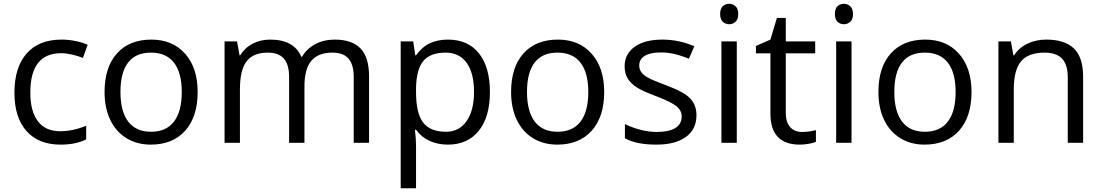

<svg xmlns="http://www.w3.org/2000/svg" viewBox="-20 -754 5821 1014"><path d="M299.8 9.8Q183.6 9.8 119.9 -61.8Q56.2 -133.3 56.2 -264.2Q56.2 -398.4 120.8 -471.7Q185.5 -544.9 305.2 -544.9Q343.8 -544.9 382.3 -536.6Q420.9 -528.3 442.9 -517.1L418 -448.2Q391.1 -459 359.4 -466.1Q327.6 -473.1 303.2 -473.1Q140.1 -473.1 140.1 -265.1Q140.1 -166.5 179.9 -113.8Q219.7 -61 297.9 -61Q364.7 -61 435.1 -89.8V-18.1Q381.3 9.8 299.8 9.8Z M1023.9 -268.1Q1023.9 -137.2 958 -63.7Q892.1 9.8 775.9 9.8Q704.1 9.8 648.4 -23.9Q592.8 -57.6 562.5 -120.6Q532.2 -183.6 532.2 -268.1Q532.2 -398.9 597.7 -471.9Q663.1 -544.9 779.3 -544.9Q891.6 -544.9 957.8 -470.2Q1023.9 -395.5 1023.9 -268.1ZM616.2 -268.1Q616.2 -165.5 657.2 -111.8Q698.2 -58.1 777.8 -58.1Q857.4 -58.1 898.7 -111.6Q939.9 -165 939.9 -268.1Q939.9 -370.1 898.7 -423.1Q857.4 -476.1 776.9 -476.1Q697.3 -476.1 656.7 -423.8Q616.2 -371.6 616.2 -268.1Z M1848.1 0V-348.1Q1848.1 -412.1 1820.8 -444.1Q1793.5 -476.1 1735.8 -476.1Q1660.2 -476.1 1624 -432.6Q1587.9 -389.2 1587.9 -298.8V0H1506.8V-348.1Q1506.8 -412.1 1479.5 -444.1Q1452.1 -476.1 1394 -476.1Q1317.9 -476.1 1282.5 -430.4Q1247.1 -384.8 1247.1 -280.8V0H1166V-535.2H1231.9L1245.1 -461.9H1249Q1272 -501 1313.7 -522.9Q1355.5 -544.9 1407.2 -544.9Q1532.7 -544.9 1571.3 -454.1H1575.2Q1599.1 -496.1 1644.5 -520.5Q1689.9 -544.9 1748 -544.9Q1838.9 -544.9 1884 -498.3Q1929.2 -451.7 1929.2 -349.1V0Z M2345.2 9.8Q2293 9.8 2249.8 -9.5Q2206.5 -28.8 2177.2 -68.8H2171.4Q2177.2 -22 2177.2 20V240.2H2096.2V-535.2H2162.1L2173.3 -461.9H2177.2Q2208.5 -505.9 2250 -525.4Q2291.5 -544.9 2345.2 -544.9Q2451.7 -544.9 2509.5 -472.2Q2567.4 -399.4 2567.4 -268.1Q2567.4 -136.2 2508.5 -63.2Q2449.7 9.8 2345.2 9.8ZM2333.5 -476.1Q2251.5 -476.1 2214.8 -430.7Q2178.2 -385.3 2177.2 -286.1V-268.1Q2177.2 -155.3 2214.8 -106.7Q2252.4 -58.1 2335.4 -58.1Q2404.8 -58.1 2444.1 -114.3Q2483.4 -170.4 2483.4 -269Q2483.4 -369.1 2444.1 -422.6Q2404.8 -476.1 2333.5 -476.1Z M3170.9 -268.1Q3170.9 -137.2 3105 -63.7Q3039.1 9.8 2922.9 9.8Q2851.1 9.8 2795.4 -23.9Q2739.7 -57.6 2709.5 -120.6Q2679.2 -183.6 2679.2 -268.1Q2679.2 -398.9 2744.6 -471.9Q2810.1 -544.9 2926.3 -544.9Q3038.6 -544.9 3104.7 -470.2Q3170.9 -395.5 3170.9 -268.1ZM2763.2 -268.1Q2763.2 -165.5 2804.2 -111.8Q2845.2 -58.1 2924.8 -58.1Q3004.4 -58.1 3045.7 -111.6Q3086.9 -165 3086.9 -268.1Q3086.9 -370.1 3045.7 -423.1Q3004.4 -476.1 2923.8 -476.1Q2844.2 -476.1 2803.7 -423.8Q2763.2 -371.6 2763.2 -268.1Z M3658.2 -146Q3658.2 -71.3 3602.5 -30.8Q3546.9 9.8 3446.3 9.8Q3339.8 9.8 3280.3 -23.9V-99.1Q3318.8 -79.6 3363 -68.4Q3407.2 -57.1 3448.2 -57.1Q3511.7 -57.1 3545.9 -77.4Q3580.1 -97.7 3580.1 -139.2Q3580.1 -170.4 3553 -192.6Q3525.9 -214.8 3447.3 -245.1Q3372.6 -272.9 3341.1 -293.7Q3309.6 -314.5 3294.2 -340.8Q3278.8 -367.2 3278.8 -403.8Q3278.8 -469.2 3332 -507.1Q3385.3 -544.9 3478 -544.9Q3564.5 -544.9 3647 -509.8L3618.2 -443.8Q3537.6 -477.1 3472.2 -477.1Q3414.6 -477.1 3385.3 -459Q3356 -440.9 3356 -409.2Q3356 -387.7 3366.9 -372.6Q3377.9 -357.4 3402.3 -343.8Q3426.8 -330.1 3496.1 -304.2Q3591.3 -269.5 3624.8 -234.4Q3658.2 -199.2 3658.2 -146Z M3871.1 0H3790V-535.2H3871.1ZM3783.2 -680.2Q3783.2 -708 3796.9 -720.9Q3810.5 -733.9 3831.1 -733.9Q3850.6 -733.9 3864.7 -720.7Q3878.9 -707.5 3878.9 -680.2Q3878.9 -652.8 3864.7 -639.4Q3850.6 -626 3831.1 -626Q3810.5 -626 3796.9 -639.4Q3783.2 -652.8 3783.2 -680.2Z M4215.8 -57.1Q4237.3 -57.1 4257.3 -60.3Q4277.3 -63.5 4289.1 -66.9V-4.9Q4275.9 1.5 4250.2 5.6Q4224.6 9.8 4204.1 9.8Q4048.8 9.8 4048.8 -153.8V-472.2H3972.2V-511.2L4048.8 -544.9L4083 -659.2H4129.9V-535.2H4285.2V-472.2H4129.9V-157.2Q4129.9 -108.9 4152.8 -83Q4175.8 -57.1 4215.8 -57.1Z M4477.1 0H4396V-535.2H4477.1ZM4389.2 -680.2Q4389.2 -708 4402.8 -720.9Q4416.5 -733.9 4437 -733.9Q4456.5 -733.9 4470.7 -720.7Q4484.9 -707.5 4484.9 -680.2Q4484.9 -652.8 4470.7 -639.4Q4456.5 -626 4437 -626Q4416.5 -626 4402.8 -639.4Q4389.2 -652.8 4389.2 -680.2Z M5110.8 -268.1Q5110.8 -137.2 5044.9 -63.7Q4979 9.8 4862.8 9.8Q4791 9.8 4735.4 -23.9Q4679.7 -57.6 4649.4 -120.6Q4619.1 -183.6 4619.1 -268.1Q4619.1 -398.9 4684.6 -471.9Q4750 -544.9 4866.2 -544.9Q4978.5 -544.9 5044.7 -470.2Q5110.8 -395.5 5110.8 -268.1ZM4703.1 -268.1Q4703.1 -165.5 4744.1 -111.8Q4785.2 -58.1 4864.7 -58.1Q4944.3 -58.1 4985.6 -111.6Q5026.9 -165 5026.9 -268.1Q5026.9 -370.1 4985.6 -423.1Q4944.3 -476.1 4863.8 -476.1Q4784.2 -476.1 4743.7 -423.8Q4703.1 -371.6 4703.1 -268.1Z M5619.1 0V-346.2Q5619.1 -411.6 5589.4 -443.8Q5559.6 -476.1 5496.1 -476.1Q5412.1 -476.1 5373 -430.7Q5334 -385.3 5334 -280.8V0H5252.9V-535.2H5318.8L5332 -461.9H5335.9Q5360.8 -501.5 5405.8 -523.2Q5450.7 -544.9 5505.9 -544.9Q5602.5 -544.9 5651.4 -498.3Q5700.2 -451.7 5700.2 -349.1V0Z"/></svg>

Font: Open Sans ACDW
Style: acdw
Weight: 400
Foundry: Ascender Corporation
Version: Version 1.10